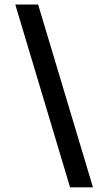

<svg xmlns="http://www.w3.org/2000/svg" viewBox="-20 -756 467 828"><path d="M380.9 51.8H282.2L45.9 -736.3H144.5Z"/></svg>

Font: FreeUniversal
Style: BoldItalic
Weight: 700
Italic angle: -11°
Version: Version 1.001 March 22, 2017